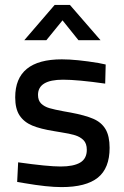

<svg xmlns="http://www.w3.org/2000/svg" viewBox="-20 -752 507 783"><path d="M42 0ZM80 -5 50 -10 54 -90Q175 -73 227 -73Q280 -73 307 -89Q334 -105 334 -141Q334 -167 320.5 -180.5Q307 -194 286 -200.5Q265 -207 226 -213L202 -217Q145 -226 111.5 -240Q78 -254 60 -281Q42 -308 42 -355Q42 -510 232 -510Q292 -510 382 -495L411 -489L409 -411Q297 -427 237 -427Q135 -427 135 -365Q135 -342 148 -329.5Q161 -317 181.5 -311Q202 -305 240 -298Q247 -297 268 -293Q327 -282 360.5 -267.5Q394 -253 410.5 -225Q427 -197 427 -149Q427 -66 379 -27.5Q331 11 231 11Q173 11 80 -5ZM203 -732H265L390 -588H300L235 -669L169 -588H79Z"/></svg>

Font: sheba-seeBold
Style: Regular
Weight: 600
Designer: Mohamed Galeb, the designers
Foundry: Kief Type Foundry
Version: Version 2.010; ttfautohint (v1.5.33-1714) -l 8 -r 50 -G 200 